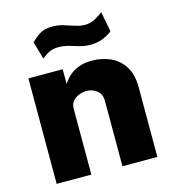

<svg xmlns="http://www.w3.org/2000/svg" viewBox="-109 -820 817 909"><g transform="rotate(-15 300.0 -365.0)"><path d="M56.5 0V-517H224.5V-444.5Q235.5 -462.5 253.8 -480Q272 -497.5 300.2 -509Q328.5 -520.5 369 -520.5Q415.5 -520.5 456.8 -502.5Q498 -484.5 524 -445.2Q550 -406 550 -342.5V0H379V-320Q379 -354 357 -371.2Q335 -388.5 306.5 -388.5Q287.5 -388.5 269 -381.2Q250.5 -374 238.5 -359.8Q226.5 -345.5 226.5 -324V0ZM489.5 -632Q473 -618 445 -606.2Q417 -594.5 382.5 -594.5Q354 -594.5 329.8 -601.8Q305.5 -609 282 -616Q258.5 -623 231.5 -623Q206.5 -623 188.8 -615.2Q171 -607.5 149.5 -589L124.5 -675Q143.5 -695.5 167 -710.2Q190.5 -725 227 -725Q256.5 -725 283 -717Q309.5 -709 334.2 -700.8Q359 -692.5 381.5 -692.5Q409.5 -692.5 432 -705.2Q454.5 -718 470.5 -730.5Z"/></g></svg>

Font: Public Sans Thin ExtraBold
Style: Regular
Weight: 800
Version: Version 1.007